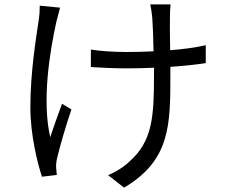

<svg xmlns="http://www.w3.org/2000/svg" viewBox="-20 -800 1040 879"><path d="M761 -780H668C671 -764 675 -743 677 -720C679 -695 682 -628 683 -565C641 -563 598 -562 557 -562C503 -562 439 -566 396 -573V-493C439 -490 510 -487 558 -487C599 -487 642 -488 685 -490C685 -478 685 -468 685 -459C685 -267 679 -154 572 -60C548 -36 507 -11 475 2L548 59C760 -66 760 -229 760 -459C760 -468 760 -480 760 -494C820 -498 876 -504 922 -511V-593C875 -582 818 -575 759 -570C758 -632 757 -699 758 -721C758 -743 759 -763 761 -780ZM255 -765 162 -774C162 -756 161 -730 157 -707C145 -624 119 -470 119 -308C119 -182 152 -52 172 9L240 1L237 -33C236 -44 238 -63 242 -78C253 -127 283 -229 307 -299L264 -325C245 -275 224 -214 210 -172C172 -336 206 -555 238 -700C243 -719 250 -746 255 -765Z"/></svg>

Font: DAIFUKU Sans JP
Style: Regular
Weight: 400
Designer: Original font ‘Source Han Sans JP’ : Ryoko NISHIZUKA  (kana, bopomofo & ideographs); Paul D. Hunt (Latin, Greek & Cyrill
Foundry: Daifuku
Version: Version 1.001